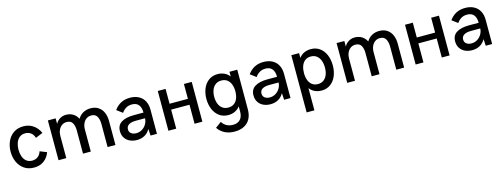

<svg xmlns="http://www.w3.org/2000/svg" viewBox="-15 -1279 5973 2275"><g transform="rotate(-15 2971.0 -142.0)"><path d="M37.1 -243.2Q37.1 -310.1 62.3 -367.9Q87.4 -425.8 137.7 -460.9Q188 -496.1 259.3 -496.1Q327.6 -496.1 379.6 -460.2Q431.6 -424.3 459 -361.8L369.6 -325.2Q358.9 -365.2 329.6 -387.7Q300.3 -410.2 259.3 -410.2Q215.8 -410.2 187.5 -386.2Q159.2 -362.3 146.2 -324.5Q133.3 -286.6 133.3 -243.2Q133.3 -198.7 146 -160.9Q158.7 -123 187 -99.4Q215.3 -75.7 259.3 -75.7Q299.3 -75.7 329.1 -98.6Q358.9 -121.6 369.6 -160.6L453.6 -127Q430.7 -62.5 379.9 -26.4Q329.1 9.8 260.3 9.8Q188.5 9.8 138.2 -25.1Q87.9 -60.1 62.5 -117.9Q37.1 -175.8 37.1 -243.2Z M559.6 -487.8H654.8V-419.4Q674.3 -456.5 708.3 -476.8Q742.2 -497.1 781.7 -497.1Q831.5 -497.1 868.7 -474.6Q905.8 -452.1 927.2 -409.2Q952.1 -451.7 992.7 -473.9Q1033.2 -496.1 1082.5 -496.1Q1142.1 -496.1 1181.4 -468.5Q1220.7 -440.9 1239.3 -395.5Q1257.8 -350.1 1257.8 -295.4V0H1161.6V-283.7Q1161.6 -339.4 1140.9 -375.7Q1120.1 -412.1 1069.8 -412.1Q1035.2 -412.1 1009 -393.1Q982.9 -374 969.2 -342Q955.6 -310.1 955.6 -272.9V0H859.9V-285.6Q859.9 -341.3 839.4 -376.7Q818.8 -412.1 768.6 -412.1Q733.9 -412.1 708 -393.1Q682.1 -374 668.5 -342Q654.8 -310.1 654.8 -272.9V0H559.6Z M1351.1 -142.6Q1351.1 -215.8 1406 -250.2Q1460.9 -284.7 1559.6 -284.7H1678.2Q1678.2 -345.2 1651.6 -379.4Q1625 -413.6 1569.3 -413.6Q1525.9 -413.6 1494.6 -393.8Q1463.4 -374 1443.8 -344.2L1373 -397Q1407.7 -445.3 1455.3 -470.7Q1502.9 -496.1 1566.4 -496.1Q1629.9 -496.1 1675 -471.4Q1720.2 -446.8 1743.7 -402.1Q1767.1 -357.4 1767.1 -297.9V0H1688.5L1683.6 -82.5Q1656.2 -34.2 1614.5 -12.2Q1572.8 9.8 1521.5 9.8Q1473.1 9.8 1434.3 -8.3Q1395.5 -26.4 1373.3 -61Q1351.1 -95.7 1351.1 -142.6ZM1678.2 -214.8H1566.4Q1508.8 -214.8 1478.5 -195.6Q1448.2 -176.3 1448.2 -139.6Q1448.2 -106.4 1472.2 -88.4Q1496.1 -70.3 1533.7 -70.3Q1574.7 -70.3 1607.4 -91.3Q1640.1 -112.3 1658.9 -145.8Q1677.7 -179.2 1678.2 -214.8Z M1907.7 0V-487.8H2003.4V-305.7H2228.5V-487.8H2324.2V0H2228.5V-233.4H2003.4V0Z M2665.5 212.9Q2596.2 212.9 2545.2 186.8Q2494.1 160.6 2461.4 112.3L2534.2 59.1Q2553.7 92.3 2587.6 111.3Q2621.6 130.4 2666 130.4Q2724.6 130.4 2755.9 96.4Q2787.1 62.5 2787.1 0V-64Q2762.7 -31.2 2725.8 -13.4Q2689 4.4 2644 4.4Q2579.6 4.4 2533.4 -29.5Q2487.3 -63.5 2463.4 -120.8Q2439.5 -178.2 2439.5 -247.1Q2439.5 -315.4 2463.1 -372.8Q2486.8 -430.2 2533 -464.1Q2579.1 -498 2642.6 -498Q2687 -498 2724.9 -480.5Q2762.7 -462.9 2787.1 -429.7V-487.8H2882.8L2882.3 0Q2882.3 65.4 2856.9 113.5Q2831.5 161.6 2782.7 187.3Q2733.9 212.9 2665.5 212.9ZM2794.9 -247.1Q2794.9 -293 2781.2 -330.6Q2767.6 -368.2 2738.5 -390.6Q2709.5 -413.1 2666 -413.1Q2622.6 -413.1 2593.3 -390.6Q2564 -368.2 2549.8 -330.6Q2535.6 -293 2535.6 -247.1Q2535.6 -200.7 2549.8 -163.3Q2564 -126 2593.3 -103.8Q2622.6 -81.5 2666 -81.5Q2709.5 -81.5 2738.5 -103.8Q2767.6 -126 2781.2 -163.3Q2794.9 -200.7 2794.9 -247.1Z M2989.3 -142.6Q2989.3 -215.8 3044.2 -250.2Q3099.1 -284.7 3197.8 -284.7H3316.4Q3316.4 -345.2 3289.8 -379.4Q3263.2 -413.6 3207.5 -413.6Q3164.1 -413.6 3132.8 -393.8Q3101.6 -374 3082 -344.2L3011.2 -397Q3045.9 -445.3 3093.5 -470.7Q3141.1 -496.1 3204.6 -496.1Q3268.1 -496.1 3313.2 -471.4Q3358.4 -446.8 3381.8 -402.1Q3405.3 -357.4 3405.3 -297.9V0H3326.7L3321.8 -82.5Q3294.4 -34.2 3252.7 -12.2Q3210.9 9.8 3159.7 9.8Q3111.3 9.8 3072.5 -8.3Q3033.7 -26.4 3011.5 -61Q2989.3 -95.7 2989.3 -142.6ZM3316.4 -214.8H3204.6Q3147 -214.8 3116.7 -195.6Q3086.4 -176.3 3086.4 -139.6Q3086.4 -106.4 3110.4 -88.4Q3134.3 -70.3 3171.9 -70.3Q3212.9 -70.3 3245.6 -91.3Q3278.3 -112.3 3297.1 -145.8Q3315.9 -179.2 3316.4 -214.8Z M3545.9 -487.8H3641.1V-429.2Q3666.5 -463.4 3703.6 -480.7Q3740.7 -498 3787.6 -498Q3850.1 -498 3896 -464.1Q3941.9 -430.2 3965.8 -372.3Q3989.7 -314.5 3989.7 -244.1Q3989.7 -173.8 3965.8 -116Q3941.9 -58.1 3896 -24.2Q3850.1 9.8 3787.6 9.8Q3740.2 9.8 3702.9 -7.8Q3665.5 -25.4 3641.1 -58.6V213.9H3545.9ZM3893.1 -243.7Q3893.1 -291 3878.9 -329.6Q3864.7 -368.2 3835.7 -390.9Q3806.6 -413.6 3763.7 -413.6Q3720.7 -413.6 3691.9 -390.9Q3663.1 -368.2 3649.4 -329.8Q3635.7 -291.5 3635.7 -243.7Q3635.7 -196.3 3649.4 -158.2Q3663.1 -120.1 3691.9 -97.9Q3720.7 -75.7 3763.7 -75.7Q3806.6 -75.7 3835.7 -98.1Q3864.7 -120.6 3878.9 -158.4Q3893.1 -196.3 3893.1 -243.7Z M4101.1 -487.8H4196.3V-419.4Q4215.8 -456.5 4249.8 -476.8Q4283.7 -497.1 4323.2 -497.1Q4373 -497.1 4410.2 -474.6Q4447.3 -452.1 4468.8 -409.2Q4493.7 -451.7 4534.2 -473.9Q4574.7 -496.1 4624 -496.1Q4683.6 -496.1 4722.9 -468.5Q4762.2 -440.9 4780.8 -395.5Q4799.3 -350.1 4799.3 -295.4V0H4703.1V-283.7Q4703.1 -339.4 4682.4 -375.7Q4661.6 -412.1 4611.3 -412.1Q4576.7 -412.1 4550.5 -393.1Q4524.4 -374 4510.7 -342Q4497.1 -310.1 4497.1 -272.9V0H4401.4V-285.6Q4401.4 -341.3 4380.9 -376.7Q4360.4 -412.1 4310.1 -412.1Q4275.4 -412.1 4249.5 -393.1Q4223.6 -374 4210 -342Q4196.3 -310.1 4196.3 -272.9V0H4101.1Z M4940.4 0V-487.8H5036.1V-305.7H5261.2V-487.8H5356.9V0H5261.2V-233.4H5036.1V0Z M5462.9 -142.6Q5462.9 -215.8 5517.8 -250.2Q5572.8 -284.7 5671.4 -284.7H5790Q5790 -345.2 5763.4 -379.4Q5736.8 -413.6 5681.2 -413.6Q5637.7 -413.6 5606.4 -393.8Q5575.2 -374 5555.7 -344.2L5484.9 -397Q5519.5 -445.3 5567.1 -470.7Q5614.7 -496.1 5678.2 -496.1Q5741.7 -496.1 5786.9 -471.4Q5832 -446.8 5855.5 -402.1Q5878.9 -357.4 5878.9 -297.9V0H5800.3L5795.4 -82.5Q5768.1 -34.2 5726.3 -12.2Q5684.6 9.8 5633.3 9.8Q5585 9.8 5546.1 -8.3Q5507.3 -26.4 5485.1 -61Q5462.9 -95.7 5462.9 -142.6ZM5790 -214.8H5678.2Q5620.6 -214.8 5590.3 -195.6Q5560.1 -176.3 5560.1 -139.6Q5560.1 -106.4 5584 -88.4Q5607.9 -70.3 5645.5 -70.3Q5686.5 -70.3 5719.2 -91.3Q5752 -112.3 5770.8 -145.8Q5789.6 -179.2 5790 -214.8Z"/></g></svg>

Font: Acari Sans Medium
Style: Regular
Weight: 500
Designer: Alfredo Marco Pradil and Stefan Peev
Foundry: Hanken Design Co.
Version: Version 1.045